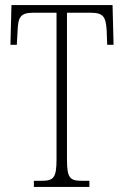

<svg xmlns="http://www.w3.org/2000/svg" viewBox="-20 -734 488 754"><path d="M113 0H331V-24H302C254 -24 243 -35 243 -109V-684H337C388 -684 396 -665 399 -612L401 -558H426L422 -714H25L21 -558H46L49 -612C51 -665 59 -684 110 -684H202V-108C202 -35 190 -24 143 -24H113Z"/></svg>

Font: Noto Serif Lao ExtraCondensed ExtraLight
Style: Regular
Weight: 200
Width: 2
Designer: Monotype Design Team
Foundry: Monotype Imaging Inc.
Version: Version 2.003